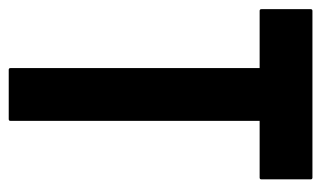

<svg xmlns="http://www.w3.org/2000/svg" viewBox="-168 -568 736 440"><g transform="rotate(90 200.0 -348.0)"><path d="M140 0Q136 0 136 -4V-575H5Q1 -575 1 -579V-692Q1 -696 5 -696H387Q391 -696 391 -692V-579Q391 -575 387 -575H257V-4Q257 0 253 0Z"/></g></svg>

Font: AL Dynamic
Style: Regular
Weight: 400
Version: Version 1.000; ttfautohint (v1.8.2) -l 8 -r 50 -G 200 -x 14 